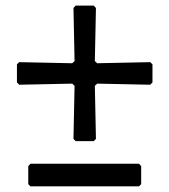

<svg xmlns="http://www.w3.org/2000/svg" viewBox="-20 -660 600 680"><path d="M315.9 -443.8 324.2 -436 512.2 -439.9 520 -432.1V-368.2L512.2 -359.9L324.2 -363.8L315.9 -356L319.8 -168L312 -160.2H248L240.2 -168L244.1 -356L235.8 -363.8L47.9 -359.9L40 -368.2V-432.1L47.9 -439.9L235.8 -436L244.1 -443.8L240.2 -631.8L248 -640.1H312L319.8 -631.8ZM480 -7.8 472.2 0H87.9L80.1 -7.8V-71.8L87.9 -80.1H472.2L480 -71.8Z"/></svg>

Font: Yokawerad
Style: Regular
Weight: 500
Designer: gluk
Foundry: gluk
Version: Version 0.79